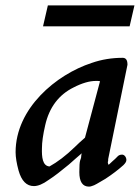

<svg xmlns="http://www.w3.org/2000/svg" viewBox="-20 -663 520 714"><path d="M434 -88C426 -88 420 -85 416 -80L408 -72C404 -69 396 -61 384 -50C381 -55 380 -60 382 -64C382 -68 383 -70 382 -70L454 -422V-423C454 -440 448 -448 436 -448C397 -448 358 -442 321 -429C189 -386 38 -260 38 -97C38 -78 42 -55 49 -29C60 10 79 29 106 29C121 29 139 22 161 6C183 -8 208 -28 236 -51C256 -68 269 -81 284 -93C283 -91 283 -88 282 -83C282 -76 281 -75 278 -66C276 -60 275 -46 275 -23C275 13 287 31 311 31C315 31 320 30 324 28C330 27 345 18 372 2C398 -15 420 -32 439 -49C446 -56 450 -62 450 -68C450 -78 443 -88 434 -88ZM352 -361 296 -151C281 -138 269 -127 259 -117C225 -84 193 -60 164 -44C138 -46 135 -79 136 -112C136 -134 140 -162 148 -197C163 -264 199 -311 254 -338C285 -354 313 -362 336 -362C345 -362 350 -362 352 -361ZM158 -643 140 -565H462L480 -643Z"/></svg>

Font: fbb
Style: Bold Italic
Weight: 700
Italic angle: -12°
Designer: David J. Perry, Michael Sharpe
Version: Version 0.991